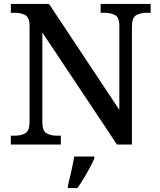

<svg xmlns="http://www.w3.org/2000/svg" viewBox="-20 -734 810 975"><path d="M35 0V-45H56Q86 -45 108 -57Q130 -69 130 -115V-603Q130 -646 108 -657.5Q86 -669 56 -669H35V-714H229L586 -176V-603Q586 -646 564 -657.5Q542 -669 512 -669H491V-714H745V-669H724Q694 -669 672 -657Q650 -645 650 -599V0H574L195 -569V-115Q195 -69 216.5 -57Q238 -45 268 -45H289V0ZM325 208Q333 176 342 136Q351 96 357 61H459V71Q450 92 435.5 119Q421 146 404.5 173Q388 200 373 221H325Z"/></svg>

Font: Noto Serif Hentaigana Medium
Style: Regular
Weight: 500
Designer: Kazuhiro Yamada
Foundry: nipponia
Version: Version 1.000; ttfautohint (v1.8.4.7-5d5b)